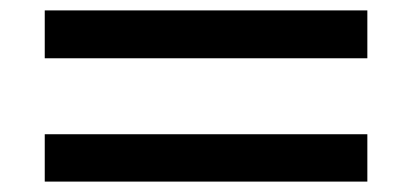

<svg xmlns="http://www.w3.org/2000/svg" viewBox="-20 -442 792 369"><path d="M686 -330H66V-422H686ZM686 -93H66V-184H686Z"/></svg>

Font: STIX Two Text
Style: Bold
Weight: 700
Designer: Ross Mills, John Hudson & Paul Hanslow, Tiro Typeworks Ltd; with prior portions MicroPress Inc., and Coen Hoffman.
Foundry: Tiro Typeworks Ltd
Version: Version 2.13 b171